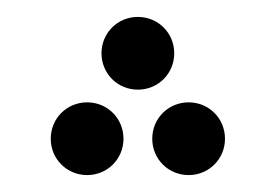

<svg xmlns="http://www.w3.org/2000/svg" viewBox="-20 -197 326 227"><path d="M143 -91C167 -91 186 -110 186 -134C186 -158 167 -177 143 -177C119 -177 100 -158 100 -134C100 -110 119 -91 143 -91ZM83 10C107 10 126 -9 126 -33C126 -57 107 -76 83 -76C59 -76 40 -57 40 -33C40 -9 59 10 83 10ZM203 10C227 10 246 -9 246 -33C246 -57 227 -76 203 -76C179 -76 160 -57 160 -33C160 -9 179 10 203 10Z"/></svg>

Font: UULA Sans
Style: Regular
Weight: 400
Designer: Mohamed Gaber, Laura Garcia Mut
Foundry: Kief Type Foundry
Version: Version 3.006;hotconv 1.0.109;makeotfexe 2.5.65596